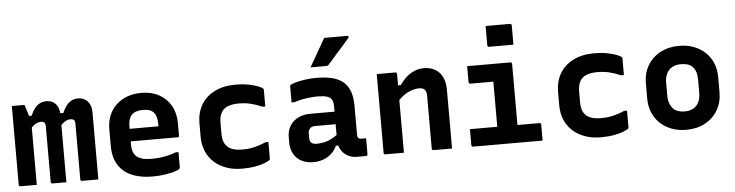

<svg xmlns="http://www.w3.org/2000/svg" viewBox="-48 -1038 4897 1280"><g transform="rotate(-5 2400.0 -398.5)"><path d="M566 0Q548 0 528.5 0Q509 0 491 0Q473 0 457 0Q454 0 451.5 -1.5Q449 -3 447.5 -5Q446 -7 446 -11Q446 -48 446 -85.5Q446 -123 446 -160Q446 -197 446 -234Q446 -271 446 -308.5Q446 -346 446 -383Q446 -403 437.5 -409.5Q429 -416 415 -416Q404 -416 392 -411.5Q380 -407 367.5 -397Q355 -387 341 -370L321 -462H372Q384 -490 398.5 -509Q413 -528 432.5 -539Q452 -550 477 -550Q497 -550 513 -543.5Q529 -537 541 -524Q553 -511 559.5 -493Q566 -475 566 -452Q566 -408 566 -363.5Q566 -319 566 -275.5Q566 -232 566 -188Q566 -144 566 -100Q566 -75 566 -50Q566 -25 566 0ZM352 0Q337 0 320 0Q303 0 288 0Q273 0 259 0Q256 0 253.5 -1.5Q251 -3 249.5 -5Q248 -7 248 -11Q248 -48 248 -85.5Q248 -123 248 -160Q248 -197 248 -234Q248 -271 248 -308.5Q248 -346 248 -383Q248 -397 244 -404Q240 -411 234 -413.5Q228 -416 218 -416Q207 -416 194.5 -411.5Q182 -407 169 -397Q156 -387 141 -368L116 -462H160Q172 -491 187 -510.5Q202 -530 222.5 -540Q243 -550 268 -550Q286 -550 301.5 -543.5Q317 -537 328.5 -523.5Q340 -510 346 -492.5Q352 -475 352 -452Q352 -420 352 -377Q352 -334 352 -278.5Q352 -223 352 -154Q352 -85 352 0ZM154 0Q141 0 127 0Q113 0 100 0Q87 0 73 0Q59 0 45 0Q42 0 40 -0.5Q38 -1 36.5 -2.5Q35 -4 34.5 -6Q34 -8 34 -11Q34 -83 34 -154Q34 -225 34 -296Q34 -367 34 -438Q34 -465 34 -490Q34 -515 34 -538Q45 -538 55.5 -538Q66 -538 76.5 -538Q87 -538 98 -538Q109 -538 119 -538Q119 -538 124.5 -520.5Q130 -503 137 -480.5Q144 -458 149 -440Q154 -422 154 -422Q154 -356 154 -285.5Q154 -215 154 -144Q154 -73 154 0Z M902 -550Q970 -550 1020.5 -522Q1071 -494 1099 -444Q1127 -394 1127 -327V-244Q1127 -241 1126 -238.5Q1125 -236 1122.5 -235Q1120 -234 1117 -234H887Q870 -234 852.5 -234Q835 -234 818 -234H777L774 -318H996Q996 -322 996 -325Q996 -328 996 -332Q996 -361 990 -381.5Q984 -402 971 -414Q960 -426 943 -431Q926 -436 902 -436Q852 -436 827.5 -411.5Q803 -387 803 -332V-210Q803 -194 806 -180Q809 -166 814 -155Q819 -144 828 -136Q844 -120 870.5 -113Q897 -106 932 -106Q968 -106 995.5 -110Q1023 -114 1048 -120Q1073 -126 1095 -135H1114Q1114 -109 1114 -83.5Q1114 -58 1114 -32Q1114 -30 1113 -28Q1112 -26 1110 -24Q1102 -15 1074 -7Q1046 1 1008 6.5Q970 12 931 12Q865 12 815 -3.5Q765 -19 733 -48Q701 -77 684.5 -118.5Q668 -160 668 -212V-326Q668 -377 684.5 -418Q701 -459 732 -488.5Q763 -518 806 -534Q849 -550 902 -550Z M1533 -550Q1580 -550 1618 -542.5Q1656 -535 1680.5 -525.5Q1705 -516 1713 -508Q1716 -507 1716.5 -504.5Q1717 -502 1717 -499Q1717 -472 1717 -444Q1717 -416 1717 -388H1698Q1659 -405 1622 -414Q1585 -423 1542 -423Q1499 -423 1469.5 -411.5Q1440 -400 1425 -373.5Q1410 -347 1410 -304V-231Q1410 -203 1417 -182Q1424 -161 1439 -146Q1454 -131 1479 -123Q1504 -115 1541 -115Q1570 -115 1596 -119Q1622 -123 1647 -131Q1672 -139 1698 -150H1717Q1717 -122 1717 -94Q1717 -66 1717 -38Q1717 -36 1716.5 -34Q1716 -32 1714 -30Q1705 -22 1680 -12Q1655 -2 1616 5Q1577 12 1529 12Q1468 12 1420.5 -5.5Q1373 -23 1339.5 -54Q1306 -85 1288 -128Q1270 -171 1270 -223V-314Q1270 -384 1301 -437Q1332 -490 1391 -520Q1450 -550 1533 -550Z M2310 -341Q2310 -316 2310 -292.5Q2310 -269 2310 -244.5Q2310 -220 2310 -195.5Q2310 -171 2310 -148Q2310 -140 2311.5 -134Q2313 -128 2317 -124Q2320 -121 2325.5 -119.5Q2331 -118 2338 -118Q2341 -118 2343.5 -118Q2346 -118 2349 -118H2368Q2368 -91 2368 -64.5Q2368 -38 2368 -11Q2368 -6 2365 -3Q2362 0 2357 0Q2352 0 2332.5 0Q2313 0 2298 0Q2270 0 2248 -9Q2226 -18 2209 -34.5Q2192 -51 2183 -74Q2174 -97 2174 -126Q2174 -157 2174 -189Q2174 -221 2174 -252Q2174 -269 2174 -284.5Q2174 -300 2174 -316Q2174 -332 2174 -348Q2174 -377 2164.5 -393.5Q2155 -410 2132 -417Q2109 -424 2071 -424Q2043 -424 2016.5 -421Q1990 -418 1964.5 -413Q1939 -408 1913 -399H1894Q1894 -426 1894 -453Q1894 -480 1894 -506Q1894 -510 1895 -512Q1896 -514 1897 -515Q1903 -521 1930.5 -529Q1958 -537 1996 -542.5Q2034 -548 2071 -548Q2134 -548 2179 -536.5Q2224 -525 2253 -500Q2282 -475 2296 -435.5Q2310 -396 2310 -341ZM1990 -152Q1990 -131 2001.5 -120.5Q2013 -110 2037 -110Q2064 -110 2090 -116Q2116 -122 2141.5 -136Q2167 -150 2193 -172V-86H2163Q2150 -56 2126.5 -34.5Q2103 -13 2072 -1.5Q2041 10 2004 10Q1958 10 1924.5 -8Q1891 -26 1873 -58.5Q1855 -91 1855 -134V-169Q1855 -202 1866 -228Q1877 -254 1897.5 -273Q1918 -292 1947 -302.5Q1976 -313 2012 -313Q2047 -313 2080.5 -313Q2114 -313 2144.5 -313Q2175 -313 2202 -313Q2211 -313 2215.5 -297Q2220 -281 2221 -261.5Q2222 -242 2222 -229Q2190 -229 2160 -229Q2130 -229 2099.5 -229Q2069 -229 2037 -229Q2025 -229 2016.5 -226Q2008 -223 2002 -217Q1997 -211 1993.5 -203.5Q1990 -196 1990 -187ZM2148 -809Q2191 -809 2225.5 -809Q2260 -809 2301 -809Q2308 -809 2310.5 -804Q2313 -799 2308 -794Q2284 -766 2261.5 -740.5Q2239 -715 2215.5 -689Q2192 -663 2163 -629Q2161 -626 2156.5 -623.5Q2152 -621 2146 -621Q2117 -621 2091.5 -621Q2066 -621 2040 -621Q2058 -652 2076 -683Q2094 -714 2112 -746Q2130 -778 2148 -809Z M2933 0Q2900 0 2871.5 0Q2843 0 2809 0Q2806 0 2803.5 -1.5Q2801 -3 2799.5 -5Q2798 -7 2798 -11Q2798 -70 2798 -129.5Q2798 -189 2798 -248Q2798 -307 2798 -366Q2798 -393 2786 -406Q2774 -419 2748 -419Q2731 -419 2710.5 -413.5Q2690 -408 2669.5 -397.5Q2649 -387 2630 -371Q2611 -355 2595 -333V-451H2630Q2650 -481 2674.5 -503Q2699 -525 2728.5 -537.5Q2758 -550 2792 -550Q2824 -550 2850.5 -539.5Q2877 -529 2895.5 -508.5Q2914 -488 2923.5 -459Q2933 -430 2933 -394Q2933 -346 2933 -297Q2933 -248 2933 -199Q2933 -150 2933 -100Q2933 -75 2933 -50Q2933 -25 2933 0ZM2611 0Q2589 0 2569.5 0Q2550 0 2529.5 0Q2509 0 2487 0Q2484 0 2482 -0.5Q2480 -1 2478.5 -2.5Q2477 -4 2476.5 -6Q2476 -8 2476 -11Q2476 -65 2476 -118.5Q2476 -172 2476 -225.5Q2476 -279 2476 -332.5Q2476 -386 2476 -440Q2476 -468 2476 -493Q2476 -518 2476 -538Q2501 -538 2521.5 -538Q2542 -538 2561.5 -538Q2581 -538 2600 -538Q2604 -538 2606 -536.5Q2608 -535 2609.5 -533Q2611 -531 2611 -527Q2611 -440 2611 -352Q2611 -264 2611 -176Q2611 -88 2611 0Z M3246 -78V-137Q3246 -156 3246 -175.5Q3246 -195 3246 -214Q3246 -235 3246 -255.5Q3246 -276 3246 -296.5Q3246 -317 3246 -337.5Q3246 -358 3246 -379Q3246 -400 3246 -420H3227Q3204 -420 3182 -420Q3160 -420 3137.5 -420Q3115 -420 3092 -420Q3089 -420 3086.5 -421.5Q3084 -423 3082.5 -425.5Q3081 -428 3081 -431Q3081 -458 3081 -484.5Q3081 -511 3081 -538Q3130 -538 3178.5 -538Q3227 -538 3274.5 -538Q3322 -538 3370 -538Q3374 -538 3376 -536.5Q3378 -535 3379.5 -533Q3381 -531 3381 -527Q3381 -479 3381 -432.5Q3381 -386 3381 -339.5Q3381 -293 3381 -248.5Q3381 -204 3381 -161Q3381 -118 3381 -78ZM3063 -118H3527Q3532 -118 3534 -116.5Q3536 -115 3537.5 -113Q3539 -111 3539 -107Q3539 -89 3539 -71.5Q3539 -54 3539 -36.5Q3539 -19 3539 0H3074Q3071 0 3068.5 -1.5Q3066 -3 3064.5 -5Q3063 -7 3063 -11Q3063 -30 3063 -47.5Q3063 -65 3063 -82.5Q3063 -100 3063 -118ZM3227 -794Q3246 -794 3266.5 -794Q3287 -794 3308.5 -794Q3330 -794 3350.5 -794Q3371 -794 3390 -794Q3395 -794 3398 -791Q3401 -788 3401 -783V-654Q3382 -654 3361.5 -654Q3341 -654 3319.5 -654Q3298 -654 3277.5 -654Q3257 -654 3238 -654Q3233 -654 3230 -657Q3227 -660 3227 -665Z M3933 -550Q3980 -550 4018 -542.5Q4056 -535 4080.5 -525.5Q4105 -516 4113 -508Q4116 -507 4116.5 -504.5Q4117 -502 4117 -499Q4117 -472 4117 -444Q4117 -416 4117 -388H4098Q4059 -405 4022 -414Q3985 -423 3942 -423Q3899 -423 3869.5 -411.5Q3840 -400 3825 -373.5Q3810 -347 3810 -304V-231Q3810 -203 3817 -182Q3824 -161 3839 -146Q3854 -131 3879 -123Q3904 -115 3941 -115Q3970 -115 3996 -119Q4022 -123 4047 -131Q4072 -139 4098 -150H4117Q4117 -122 4117 -94Q4117 -66 4117 -38Q4117 -36 4116.5 -34Q4116 -32 4114 -30Q4105 -22 4080 -12Q4055 -2 4016 5Q3977 12 3929 12Q3868 12 3820.5 -5.5Q3773 -23 3739.5 -54Q3706 -85 3688 -128Q3670 -171 3670 -223V-314Q3670 -384 3701 -437Q3732 -490 3791 -520Q3850 -550 3933 -550Z M4500 -550Q4554 -550 4598.5 -533Q4643 -516 4675 -485.5Q4707 -455 4724.5 -413Q4742 -371 4742 -320V-219Q4742 -151 4711.5 -99Q4681 -47 4626.5 -17.5Q4572 12 4500 12Q4446 12 4401.5 -5Q4357 -22 4325 -52.5Q4293 -83 4275.5 -125Q4258 -167 4258 -218V-319Q4258 -387 4288.5 -439Q4319 -491 4374 -520.5Q4429 -550 4500 -550ZM4501 -427Q4467 -427 4443 -413.5Q4419 -400 4406 -374.5Q4393 -349 4393 -313V-225Q4393 -197 4401 -175.5Q4409 -154 4423 -138Q4436 -125 4455.5 -118Q4475 -111 4499 -111Q4533 -111 4557.5 -124.5Q4582 -138 4594.5 -164Q4607 -190 4607 -225V-313Q4607 -344 4600 -365.5Q4593 -387 4579 -401Q4566 -415 4546.5 -421Q4527 -427 4501 -427Z"/></g></svg>

Font: RecMonoLinear Nerd Font Mono
Style: Bold
Weight: 700
Monospace: yes
Version: Version 1.085; ttfautohint (v1.8.4.7-5d5b);Nerd Fonts 3.2.1